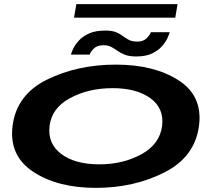

<svg xmlns="http://www.w3.org/2000/svg" viewBox="-20 -905 1062 930"><path d="M444 5Q259 5 140.8 -73Q22.5 -151 41 -296Q60.5 -447 208 -519.5Q355.5 -592 541 -592Q726 -592 844.2 -516.5Q962.5 -441 944 -296Q924.5 -145.5 777 -70.2Q629.5 5 444 5ZM460.5 -109Q576.5 -109 665.2 -158Q754 -207 765 -294.5Q776 -380 708.8 -429Q641.5 -478 525.5 -478Q409 -478 319.8 -430Q230.5 -382 220 -294.5Q210 -209 277 -159Q344 -109 460.5 -109ZM640.5 -631.5Q606 -631.5 585 -639.8Q564 -648 549 -658.8Q534 -669.5 518.8 -677.8Q503.5 -686 481.5 -686Q450 -686 433.8 -669.2Q417.5 -652.5 414.5 -640.5H323.5Q325.5 -649.5 334.2 -668.5Q343 -687.5 361.5 -708Q380 -728.5 411.2 -742.8Q442.5 -757 490.5 -757Q523 -757 542.2 -749Q561.5 -741 575.5 -730.2Q589.5 -719.5 605 -711.5Q620.5 -703.5 645.5 -703.5Q674 -703.5 690.8 -720.2Q707.5 -737 710.5 -749H802Q800 -740.5 791.5 -721.5Q783 -702.5 765.2 -681.8Q747.5 -661 717 -646.2Q686.5 -631.5 640.5 -631.5ZM338.5 -819.5 350 -885H840L829 -819.5Z"/></svg>

Font: Anybody UltraExpanded SemiBold
Style: Italic
Weight: 600
Width: 9
Italic angle: -10°
Designer: Tyler Finck
Foundry: Etcetera Type Company
Version: Version 1.010; ttfautohint (v1.8.3) -l 8 -r 50 -G 200 -x 14 